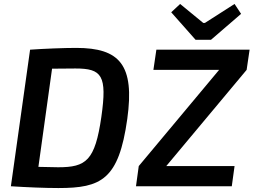

<svg xmlns="http://www.w3.org/2000/svg" viewBox="-20 -941 1281 970"><path d="M1046 -740 1198 -871 1165 -921 1015 -825H1007L890 -921L845 -879L968 -740ZM365 -699C305 -699 201 -695 132 -690L35 0C113 5 205 9 275 9C491 9 580 -33 623 -340C661 -613 585 -699 365 -699ZM1241 -690H770L755 -588H1087L681 -102L667 0H1151L1165 -102H820L1226 -588ZM492 -350C460 -129 415 -96 274 -96C249 -96 211 -97 174 -98L243 -594C288 -594 336 -595 361 -595C495 -595 522 -560 492 -350Z"/></svg>

Font: Exo 2 Semi Bold
Style: Italic
Weight: 600
Italic angle: -8°
Designer: Natanael Gama
Version: Version 1.001;PS 001.001;hotconv 1.0.88;makeotf.lib2.5.64775